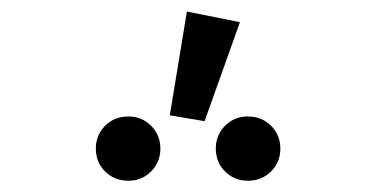

<svg xmlns="http://www.w3.org/2000/svg" viewBox="-20 -957 655 334"><path d="M305.1 -936.9 397.4 -918.5 335.9 -746.2 275.4 -756.4ZM203.6 -754.4Q226.7 -754.4 242.8 -738.2Q259 -722.1 259 -698.5Q259 -674.9 242.8 -658.7Q226.7 -642.6 203.6 -642.6Q179 -642.6 162.8 -658.7Q146.7 -674.9 146.7 -698.5Q146.7 -722.1 162.8 -738.2Q179 -754.4 203.6 -754.4ZM410.8 -754.4Q435.4 -754.4 451.5 -738.2Q467.7 -722.1 467.7 -698.5Q467.7 -674.9 451.5 -658.7Q435.4 -642.6 410.8 -642.6Q387.7 -642.6 371.5 -658.7Q355.4 -674.9 355.4 -698.5Q355.4 -722.1 371.5 -738.2Q387.7 -754.4 410.8 -754.4Z"/></svg>

Font: FiraCode Nerd Font
Style: Regular
Weight: 400
Designer: Carrois Corporate, Edenspiekermann AG, Nikita Prokopov
Foundry: Carrois Corporate, Edenspiekermann AG, Nikita Prokopov
Version: Version 6.002;Nerd Fonts 2.2.2